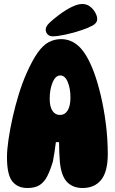

<svg xmlns="http://www.w3.org/2000/svg" viewBox="-20 -935 575 962"><path d="M117 7Q68 7 41.5 -26.5Q15 -60 15 -147Q15 -184 22.5 -235.5Q30 -287 43 -345.5Q56 -404 74 -462.5Q92 -521 114 -570Q143 -635 169.5 -672Q196 -709 224.5 -724Q253 -739 286 -739Q337 -739 376.5 -701.5Q416 -664 450 -575Q469 -524 485 -456.5Q501 -389 510.5 -313.5Q520 -238 520 -163Q520 -75 487 -34Q454 7 394 7Q345 7 316 -23Q287 -53 280 -123Q278 -147 277 -172.5Q276 -198 276 -223Q268 -223 260 -223Q257 -197 253 -172.5Q249 -148 245 -126Q232 -82 217 -52.5Q202 -23 179 -8Q156 7 117 7ZM280 -359Q305 -359 319 -381.5Q333 -404 333 -447Q333 -491 319.5 -524Q306 -557 282 -557Q258 -557 243.5 -522Q229 -487 229 -440Q229 -400 243 -379.5Q257 -359 280 -359ZM209 -786Q209 -803 227.5 -820.5Q246 -838 275 -860Q310 -886 340 -900.5Q370 -915 392 -915Q415 -915 431.5 -902Q448 -889 457.5 -871.5Q467 -854 467 -840Q467 -819 443 -806.5Q419 -794 389 -784Q351 -771 309.5 -762Q268 -753 244 -753Q228 -753 218.5 -763Q209 -773 209 -786Z"/></svg>

Font: DynaPuff Condensed
Style: Bold
Weight: 700
Width: 3
Designer: Toshi Omagari, Jennifer Daniel
Foundry: Google Fonts
Version: Version 2.000; ttfautohint (v1.8.4.7-5d5b)